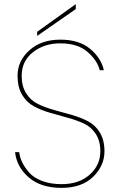

<svg xmlns="http://www.w3.org/2000/svg" viewBox="-20 -903 576 930"><path d="M486 -170Q486 -100 431 -46.5Q376 7 278 7Q178 7 119.5 -43.5Q61 -94 53 -166H73Q76 -141 87.5 -117Q99 -93 121 -67.5Q143 -42 184 -26.5Q225 -11 278 -11Q363 -11 414.5 -57Q466 -103 466 -170Q466 -220 444 -254Q422 -288 386.5 -304.5Q351 -321 308.5 -332.5Q266 -344 223 -356.5Q180 -369 144.5 -388Q109 -407 87 -444Q65 -481 65 -536Q65 -608 122.5 -659.5Q180 -711 272 -711Q363 -711 416.5 -666.5Q470 -622 483 -563H463Q451 -611 403.5 -652Q356 -693 272 -693Q194 -693 139.5 -650Q85 -607 85 -536Q85 -485 107 -450.5Q129 -416 164.5 -399Q200 -382 243 -370Q286 -358 328.5 -346Q371 -334 406.5 -315.5Q442 -297 464 -260.5Q486 -224 486 -170ZM160 -749 347 -883V-859L160 -729Z"/></svg>

Font: SVN-Poppins Thin
Style: Regular
Weight: 100
Designer: Ninad Kale (Devanagari), Jonny Pinhorn (Latin)
Foundry: Indian Type Foundry
Version: Version 3.002 2017